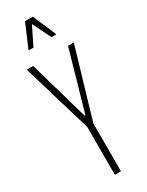

<svg xmlns="http://www.w3.org/2000/svg" viewBox="-241 -942 748 978"><g transform="rotate(-30 132.5 -453.0)"><path d="M115 0V-281L-6 -688H32L132 -338H137L237 -688H271L151 -281V0ZM53 -768V-773L110 -906H156L213 -773V-768H186L133 -876L80 -768Z"/></g></svg>

Font: Saira Ultra Condensed Thin
Style: Regular
Weight: 100
Width: 1
Designer: Hector Gatti with collaboration of the Omnibus-Type team
Foundry: Omnibus-Type
Version: Version 1.001; ttfautohint (v1.8)